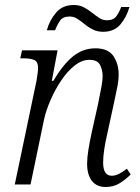

<svg xmlns="http://www.w3.org/2000/svg" viewBox="-20 -737 559 767"><path d="M402 10Q366 10 347 -14.5Q328 -39 328 -83Q328 -107 333 -138Q338 -169 347 -211L371 -318Q373 -330 377.5 -351Q382 -372 386 -394.5Q390 -417 390 -433Q390 -456 380 -477Q370 -498 337 -498Q307 -498 278 -475Q249 -452 224.5 -415.5Q200 -379 182 -337.5Q164 -296 156 -260L102 0H39L126 -415Q128 -428 130 -442.5Q132 -457 132 -466Q132 -490 117.5 -497Q103 -504 73 -504H61L68 -536H210L187 -414H193Q233 -481 272.5 -512.5Q312 -544 361 -544Q412 -544 433 -513Q454 -482 454 -440Q454 -414 447.5 -384Q441 -354 436 -329L408 -200Q401 -170 396.5 -141Q392 -112 392 -88Q392 -35 426 -35Q441 -35 455.5 -42.5Q470 -50 487 -63L502 -40Q482 -20 458 -5Q434 10 402 10ZM392 -610Q369 -610 351 -619Q333 -628 318.5 -640Q304 -652 289.5 -661.5Q275 -671 258 -671Q231 -671 219.5 -654Q208 -637 200 -616H167Q178 -656 204 -686.5Q230 -717 274 -717Q298 -717 315.5 -707.5Q333 -698 348 -686Q363 -674 377 -665Q391 -656 407 -656Q433 -656 445 -672.5Q457 -689 464 -709H497Q486 -669 461 -639.5Q436 -610 392 -610Z"/></svg>

Font: Noto Serif SemiCondensed Light
Style: Italic
Weight: 300
Width: 4
Italic angle: -12°
Designer: Monotype Design Team
Foundry: Monotype Imaging Inc.
Version: Version 2.013; ttfautohint (v1.8.4.7-5d5b)